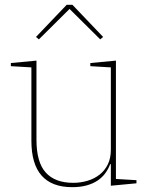

<svg xmlns="http://www.w3.org/2000/svg" viewBox="-20 -763 615 795"><path d="M279 12Q110 12 110 -180V-484L25 -489V-502L131 -512V-184Q131 -91 169.5 -48.5Q208 -6 283 -6Q314 -6 342.5 -14.5Q371 -23 392.5 -40Q414 -57 426.5 -82.5Q439 -108 439 -143V-484L354 -489V-502L460 -512V-22L545 -17V-4L439 6V-83H436Q429 -64 416.5 -46.5Q404 -29 385 -16Q366 -3 339.5 4.5Q313 12 279 12ZM129 -610 256 -743H280L407 -610L395 -600L268 -726L141 -600Z"/></svg>

Font: IBM Plex Serif Thin
Style: Regular
Weight: 100
Designer: Mike Abbink, Paul van der Laan, Pieter van Rosmalen
Foundry: Bold Monday
Version: Version 3.001